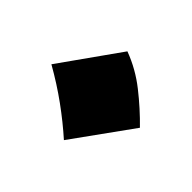

<svg xmlns="http://www.w3.org/2000/svg" viewBox="-76 -567 498 498"><g transform="rotate(45 172.5 -318.5)"><path d="M148.9 -458Q196.3 -440.4 236.8 -408.4Q277.3 -376.5 312 -340.8L195.3 -178.7Q160.2 -210 119.9 -239.3Q79.6 -268.6 33.2 -294.9Z"/></g></svg>

Font: Pinar-DS1-FD Black
Style: Regular
Weight: 900
Designer: Amin Abedi
Version: Version 2.000